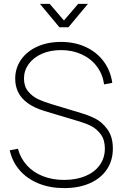

<svg xmlns="http://www.w3.org/2000/svg" viewBox="-20 -950 629 985"><path d="M309 15Q236.5 15 178 -8.8Q119.5 -32.5 81.2 -76.2Q43 -120 30 -179L72 -187Q85 -138 118 -101.8Q151 -65.5 200 -46.2Q249 -27 309 -27Q371.5 -27 418.8 -47Q466 -67 492 -103.5Q518 -140 518 -188Q518 -232.5 497 -260.8Q476 -289 448.5 -303Q421 -317 387 -327L207 -381Q156 -396.5 122.8 -420.5Q89.5 -444.5 73.8 -476Q58 -507.5 58 -546Q58 -600.5 87.8 -643.5Q117.5 -686.5 171 -710.8Q224.5 -735 293 -735Q363 -735 419.5 -709Q476 -683 511.5 -635.5Q547 -588 556 -525L514 -517Q507 -569 477 -609Q447 -649 399.2 -671Q351.5 -693 293 -693Q237.5 -693 194.2 -673.8Q151 -654.5 127 -621.2Q103 -588 103 -547Q103 -507 124.5 -481Q146 -455 176 -441Q206 -427 247 -415L396 -370Q435.5 -358.5 469.8 -341Q504 -323.5 531.5 -285.8Q559 -248 559 -188Q559 -126.5 528.2 -80.8Q497.5 -35 441 -10Q384.5 15 309 15ZM185 -930H235L308 -845L381 -930H431L331 -810H285Z"/></svg>

Font: Manrope
Style: Regular
Weight: 400
Designer: Mikhail Sharanda
Foundry: Mikhail Sharanda
Version: Version 4.503